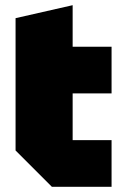

<svg xmlns="http://www.w3.org/2000/svg" viewBox="-20 -720 470 740"><path d="M40 -650 260 -700V-540H410V-360H260V-180H410V0H180L40 -140Z"/></svg>

Font: Tektur Black
Style: Regular
Weight: 900
Designer: Adam Jagosz
Foundry: Adam Jagosz
Version: Version 1.005;gftools[0.9.30]